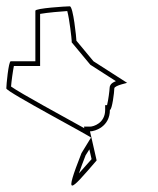

<svg xmlns="http://www.w3.org/2000/svg" viewBox="-48 -662 499 608"><path d="M-28 -382C-28 -371 248 -226 240 -226L210 -177C154 -34 172 -54 258 -154L237 -246C253 -246 300 -261 300 -314C307 -314 314 -371 314 -382C314 -392 361 -400 354 -400L248 -468L194 -533C194 -540 184 -642 173 -642C162 -642 64 -636 64 -628V-468H-14C-21 -468 -28 -392 -28 -382ZM-13 -388C-12 -403 -7 -439 -4 -453H79V-618C101 -622 147 -626 165 -627C172 -602 179 -538 179 -533V-528L238 -457L319 -405C313 -402 299 -398 299 -382C299 -377 295 -344 291 -329H285V-314C285 -272 248 -261 237 -261H218L219 -256C158 -290 16 -367 -13 -388ZM202 -113C207 -128 214 -147 223 -170L235 -189L242 -158C225 -139 212 -124 202 -113Z"/></svg>

Font: Ampere
Style: OuLn
Weight: 400
Version: Version 1